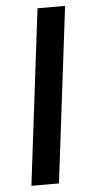

<svg xmlns="http://www.w3.org/2000/svg" viewBox="-53 -752 379 784"><g transform="rotate(-5 137.0 -360.0)"><path d="M156.5 0H43.5L131.5 -720H244.5Z"/></g></svg>

Font: Lato SemiBold
Style: Italic
Weight: 600
Italic angle: -7°
Designer: Lukasz Dziedzic with Adam Twardoch and Botio Nikoltchev
Foundry: tyPoland Lukasz Dziedzic
Version: Version 2.015; 2015-08-06; http://www.latofonts.com/